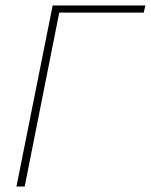

<svg xmlns="http://www.w3.org/2000/svg" viewBox="-20 -680 550 700"><path d="M40 0 172 -660H510L504 -634H196L70 0Z"/></svg>

Font: Source Sans 3 VF
Style: Italic
Weight: 200
Italic angle: -11°
Designer: Paul D. Hunt
Foundry: Adobe Systems Incorporated
Version: Version 3.042;hotconv 1.0.118;makeotfexe 2.5.65603